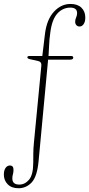

<svg xmlns="http://www.w3.org/2000/svg" viewBox="-81 -734 462 996"><path d="M171 -448.5 170.5 -443.5H288Q299 -443.5 299 -435Q299 -424.5 282 -424.5H168.5L119 103.5Q111.5 182.5 83.2 212.5Q55 242.5 14.5 242.5Q-21 242.5 -41 222Q-61 201.5 -61 172Q-61 149.5 -52 137Q-43 124.5 -29.5 124.5Q-10.5 124.5 -11 148Q-11 160 -14 170Q-17 180 -17 191Q-17.5 223.5 19 223.5Q48.5 223.5 70 197.8Q91.5 172 91.5 108.5Q91.5 85.5 91.8 60.8Q92 36 95 6L133.5 -393.5Q135.5 -412.5 118.5 -417L72 -427.5Q61 -430.5 61 -436.5Q61 -443.5 71 -443.5H138.5L152.5 -560Q162 -633.5 199 -673.5Q236 -713.5 285 -713.5Q321.5 -713.5 341.5 -694Q361.5 -674.5 361.5 -643Q361.5 -621.5 353 -609Q344.5 -596.5 331.5 -596.5Q322 -596.5 315.5 -603.2Q309 -610 309 -621Q309 -633 313.8 -643Q318.5 -653 319 -665.5Q319 -694.5 284 -694.5Q244.5 -694.5 216.5 -663.8Q188.5 -633 180 -565.5Q174.5 -526 173.8 -499.8Q173 -473.5 171 -448.5Z"/></svg>

Font: Fraunces 72pt Soft Thin
Style: Regular
Weight: 100
Version: Version 1.000;[b76b70a41]